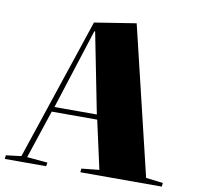

<svg xmlns="http://www.w3.org/2000/svg" viewBox="-86 -834 944 919"><g transform="rotate(10 385.5 -374.5)"><path d="M505 -749 678 -28 761 -18 759 0H363L365 -18L451 -27L399 -262H178L100 -27L200 -18L197 0H-4L-2 -18L72 -27L303 -717ZM187 -286H393L316 -676H312Z"/></g></svg>

Font: Literata 72pt Black
Style: Italic
Weight: 900
Italic angle: -2°
Designer: Latin by Veronika Burian and Jose Scaglione. Greek by Irene Vlachou. Cyrillic by Vera Evstafieva
Foundry: TypeTogether
Version: Version 3.002